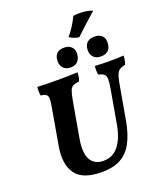

<svg xmlns="http://www.w3.org/2000/svg" viewBox="-185 -1167 1093 1293"><g transform="rotate(-20 362.0 -520.0)"><path d="M319.8 9Q182.9 9 132.6 -60.2Q82.2 -129.4 104.7 -257.6L151.6 -526.3Q158.1 -561.5 156.6 -579.8Q155.1 -598.2 143.6 -606.2Q132 -614.2 106.4 -617.7Q103.9 -630.9 103.6 -646.9Q103.3 -662.8 105.4 -679Q141.4 -677 174.3 -676.5Q207.2 -676 246.2 -676Q281.8 -676 317.2 -676.5Q352.7 -677 393.3 -679Q392.8 -663.3 390.6 -648.4Q388.3 -633.4 381.7 -617.7Q352.8 -614.7 337.6 -606.7Q322.4 -598.7 314.4 -577Q306.4 -555.4 298.4 -511.1L254.6 -263.1Q235.1 -155.4 263.5 -107Q291.9 -58.6 354.4 -58.6Q423.7 -58.6 464.9 -111.9Q506.1 -165.2 522.1 -257L563.8 -494.7Q572.4 -542.9 571.7 -566.4Q571 -589.9 558.8 -600.1Q546.7 -610.3 518.7 -617.7Q516.2 -632.4 515.9 -647.3Q515.7 -662.3 517.7 -679Q549.7 -677 575.6 -676.5Q601.5 -676 621.4 -676Q649.6 -676 671.4 -676.5Q693.2 -677 723.5 -679Q723 -663.3 720.2 -647.6Q717.4 -631.9 711.9 -617.7Q690.9 -612.8 677.7 -606.6Q664.5 -600.5 656 -587.5Q647.5 -574.5 641.3 -549.9Q635 -525.4 628 -484.2L589.7 -266.5Q572.7 -169.7 539.7 -108.9Q506.7 -48 453.4 -19.5Q400.1 9 319.8 9ZM362.1 -725.2Q326.1 -725.2 307.6 -748.2Q289 -771.1 293.5 -808Q297 -836.3 314.6 -851.2Q332.3 -866.1 363.7 -866.1Q400.6 -866.1 419.7 -844.1Q438.7 -822.1 432.2 -785.2Q421.3 -725.2 362.1 -725.2ZM579 -725.2Q543.1 -725.2 524.5 -746.6Q506 -768.1 508.9 -803.4Q515.4 -866.1 583.6 -866.1Q618.6 -866.1 637.4 -845.1Q656.2 -824.1 651.2 -786.6Q643.8 -725.2 579 -725.2ZM485.5 -896.9Q467.6 -898.9 450.1 -905.5Q432.5 -912.2 417.7 -922.8Q436.1 -943.6 451.8 -967.1Q467.5 -990.6 479.2 -1011.6Q491 -1032.6 496.9 -1046Q507.9 -1047.5 518.7 -1048.2Q529.5 -1049 540 -1049Q568.5 -1049 593.3 -1044.7Q618.2 -1040.4 634.9 -1032.8Q593.2 -997.1 554.5 -961.6Q515.7 -926.1 485.5 -896.9Z"/></g></svg>

Font: Vollkorn
Style: Italic
Weight: 400
Italic angle: -11°
Designer: Friedrich Althausen
Foundry: Friedrich Althausen
Version: Version 5.001